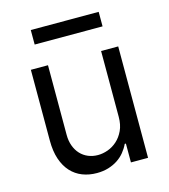

<svg xmlns="http://www.w3.org/2000/svg" viewBox="-110 -814 800 908"><g transform="rotate(-15 290.5 -360.0)"><path d="M420.5 -545.5H504.3V0H420.5V-92.3H414.8Q405.2 -71.7 390.3 -53.4Q375.4 -35.2 355.1 -21.8Q334.9 -8.5 309.3 -0.7Q283.7 7.1 252.8 7.1Q214.5 7.1 182.2 -5.5Q149.9 -18.1 126.4 -43.7Q103 -69.2 89.8 -108Q76.7 -146.7 76.7 -198.9V-545.5H160.5V-204.5Q160.5 -174.7 169.4 -150.6Q178.3 -126.4 194.1 -109.4Q209.9 -92.3 231.9 -83.1Q253.9 -73.9 279.8 -73.9Q303.3 -73.9 328.1 -82.7Q353 -91.6 373.6 -110.1Q394.2 -128.6 407.3 -156.6Q420.5 -184.7 420.5 -223ZM457.4 -656.2H125V-727.3H457.4Z"/></g></svg>

Font: Interop
Style: Regular
Weight: 400
Designer: Rasmus Andersson, Google, Jang Haemin
Foundry: jhaemin
Version: Version 1.008